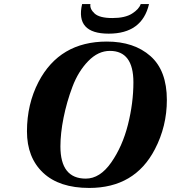

<svg xmlns="http://www.w3.org/2000/svg" viewBox="-20 -912 843 947"><path d="M385 -892H426Q422 -868 446.5 -845.5Q471 -823 534 -823Q597 -823 631.5 -845Q666 -867 674 -892H715Q681 -746 516 -746Q351 -746 385 -892ZM113 -264Q113 -398 170 -508Q274 -707 507 -707Q641 -707 722 -635.5Q803 -564 803 -419Q803 -289 744 -176Q645 15 420 15Q272 15 192.5 -60Q113 -135 113 -264ZM278 -190Q278 -31 403 -31Q473 -31 528.5 -110.5Q584 -190 611 -297Q638 -404 638 -506Q638 -661 522 -661Q464 -661 415 -610.5Q366 -560 337.5 -484.5Q309 -409 293.5 -331.5Q278 -254 278 -190Z"/></svg>

Font: Heuristica
Style: Bold Italic
Weight: 700
Italic angle: -13°
Version: Version 1.0.2